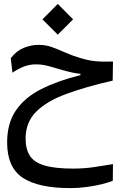

<svg xmlns="http://www.w3.org/2000/svg" viewBox="-20 -653 626 985"><path d="M340.8 312Q176.3 312 96.4 258.8Q16.6 205.6 16.6 77.6Q16.6 -21.5 62.3 -87.6Q107.9 -153.8 192.4 -196.3Q276.9 -238.8 392.6 -267.6V-274.4Q371.1 -276.4 347.9 -281.5Q324.7 -286.6 297.4 -294.4Q258.8 -305.7 228.3 -314.2Q197.8 -322.8 164.1 -322.8Q129.9 -322.8 99.9 -310.5Q69.8 -298.3 43.9 -279.8L35.2 -354.5Q64 -392.1 101.8 -407.5Q139.6 -422.9 177.7 -422.9Q213.9 -422.9 245.6 -411.6Q277.3 -400.4 311.8 -384.8Q346.2 -369.1 391.1 -355.5Q421.9 -346.2 446.8 -342Q471.7 -337.9 498 -337.2Q524.4 -336.4 559.6 -337.4L558.1 -239.3Q418.5 -207.5 318.4 -170.4Q218.3 -133.3 164.8 -79.1Q111.3 -24.9 111.3 58.1Q111.3 111.8 133.3 146Q155.3 180.2 208.7 196Q262.2 211.9 355.5 211.9Q415 211.9 466.8 203.6Q518.6 195.3 559.6 189L558.6 274.4Q536.6 283.7 501.2 292.2Q465.8 300.8 424.1 306.4Q382.3 312 340.8 312ZM276.4 -475.1 197.8 -553.7 276.4 -632.8 355 -553.7Z"/></svg>

Font: Cascadia Mono PL
Style: Regular
Weight: 400
Monospace: yes
Designer: Aaron Bell
Foundry: Saja Typeworks
Version: Version 2404.023; ttfautohint (v1.8.4)